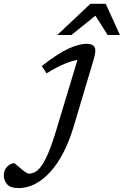

<svg xmlns="http://www.w3.org/2000/svg" viewBox="-199 -751 647 1004"><path d="M188 -95Q141 63.5 63.8 148Q-13.5 232.5 -101 232.5Q-143.5 232.5 -161.2 213.2Q-179 194 -179 165.5Q-179 137.5 -161 120Q-143 102.5 -125 102.5Q-122.5 102.5 -111.8 112Q-101 121.5 -85.5 134.5Q-69.5 147 -61.2 152Q-53 157 -49 157Q-33 157 -17.2 149.5Q-1.5 142 15.8 119.2Q33 96.5 52.8 50.8Q72.5 5 95.5 -71.5L206 -437.5Q178 -433.5 138.5 -417.2Q99 -401 44.5 -367.5L19.5 -405.5Q105.5 -473 160.8 -497.5Q216 -522 252.5 -522Q286.5 -522 295.8 -504.2Q305 -486.5 291 -440.5ZM100.5 -568 273.5 -731H354L428 -568H364L300 -669L174.5 -568Z"/></svg>

Font: Newsreader 6pt
Style: Italic
Weight: 400
Italic angle: -17°
Designer: Hugues Gentile
Foundry: Production Type
Version: Version 1.003; ttfautohint (v1.8.3)